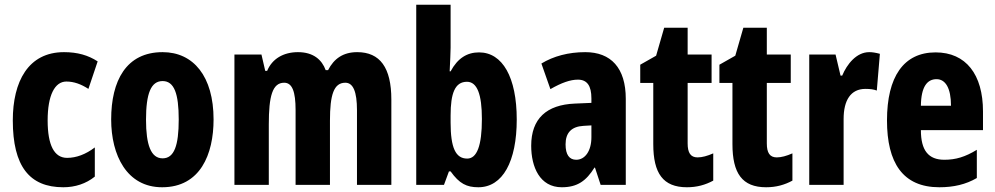

<svg xmlns="http://www.w3.org/2000/svg" viewBox="-20 -780 4197 810"><path d="M247 10C297 10 343 -5 380 -35V-158C342 -129 302 -114 263 -114C209 -114 181 -167 181 -272C181 -378 211 -436 260 -436C292 -436 322 -425 353 -405L392 -521C352 -547 307 -560 250 -560C99 -560 34 -436 34 -272C34 -79 104 10 247 10Z M881 -276C881 -458 796 -560 666 -560C512 -560 449 -439 449 -276C449 -125 515 10 664 10C825 10 881 -129 881 -276ZM596 -275C596 -386 617 -438 666 -438C715 -438 734 -385 734 -276C734 -166 715 -112 666 -112C617 -112 596 -168 596 -275Z M1487 -560C1428 -560 1389 -533 1364 -484H1354C1338 -528 1302 -560 1237 -560C1176 -560 1128 -532 1107 -481H1099L1083 -550H969V0H1114V-255C1114 -374 1129 -431 1179 -431C1213 -431 1227 -393 1227 -316V0H1372V-271C1372 -380 1388 -431 1437 -431C1470 -431 1486 -393 1486 -315V0H1631V-360C1631 -495 1583 -560 1487 -560Z M1881 -579V-760H1736V0H1853L1874 -57H1881C1918 -5 1949 10 1998 10C2101 10 2160 -99 2160 -276C2160 -454 2100 -559 2001 -559C1951 -559 1911 -535 1881 -479H1877C1879 -524 1881 -558 1881 -579ZM1950 -435C1993 -435 2013 -382 2013 -278C2013 -165 1992 -111 1951 -111C1902 -111 1881 -157 1881 -263V-293C1881 -386 1899 -435 1950 -435Z M2449 -560C2378 -560 2315 -543 2264 -512L2302 -404C2349 -431 2386 -444 2418 -444C2457 -444 2475 -418 2475 -365V-346L2405 -343C2286 -338 2221 -280 2221 -165C2221 -76 2257 10 2350 10C2416 10 2453 -17 2488 -73H2490L2514 0H2620V-363C2620 -494 2557 -560 2449 -560ZM2441 -249 2475 -251V-201C2475 -143 2448 -106 2411 -106C2382 -106 2366 -127 2366 -171C2366 -220 2391 -246 2441 -249Z M2923 -116C2893 -116 2881 -136 2881 -175V-430H2982V-550H2881V-663H2782L2748 -545L2681 -507V-430H2736V-172C2736 -49 2777 10 2878 10C2920 10 2956 0 2989 -18V-133C2964 -122 2942 -116 2923 -116Z M3257 -116C3227 -116 3215 -136 3215 -175V-430H3316V-550H3215V-663H3116L3082 -545L3015 -507V-430H3070V-172C3070 -49 3111 10 3212 10C3254 10 3290 0 3323 -18V-133C3298 -122 3276 -116 3257 -116Z M3647 -560C3593 -560 3553 -509 3533 -461H3526L3505 -550H3394V0H3539V-278C3539 -357 3569 -405 3631 -405C3651 -405 3666 -403 3679 -398L3692 -553C3673 -558 3660 -560 3647 -560Z M3927 -559C3792 -559 3722 -456 3722 -272C3722 -94 3788 10 3943 10C4003 10 4055 -2 4101 -29V-148C4052 -118 4012 -106 3964 -106C3897 -106 3865 -145 3865 -231H4127V-310C4127 -466 4055 -559 3927 -559ZM3931 -446C3969 -446 3992 -408 3992 -334H3865C3866 -415 3892 -446 3931 -446Z"/></svg>

Font: Noto Sans Lao UI ExtCond ExtBd
Style: Regular
Weight: 800
Width: 2
Designer: Monotype Design Team
Foundry: Monotype Imaging Inc.
Version: Version 2.000